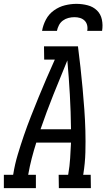

<svg xmlns="http://www.w3.org/2000/svg" viewBox="-57 -975 552 995"><path d="M-37 0V-69H11L12 -74Q20 -124 35 -174Q50 -224 67 -273.5Q84 -323 103.5 -372.5Q123 -422 143 -471Q163 -520 184 -568.5Q205 -617 227 -666H172L171 -735H347Q354 -681 360 -626.5Q366 -572 371 -517.5Q376 -463 380 -408Q384 -353 385.5 -297.5Q387 -242 385.5 -186Q384 -130 375 -74L374 -69H413L414 0H248L247 -69H296L297 -74Q304 -114 306.5 -154.5Q309 -195 311 -236H131Q118 -195 107.5 -154.5Q97 -114 90 -74L89 -69H129V0ZM153 -305H311Q310 -395 305 -484Q300 -573 292 -662Q255 -573 219.5 -484Q184 -395 153 -305ZM161 -815Q166 -845 181 -873.5Q196 -902 222.5 -921Q249 -940 279.5 -947.5Q310 -955 339 -955Q369 -955 397.5 -947.5Q426 -940 445.5 -921Q465 -902 471 -873.5Q477 -845 472 -815H395Q398 -830 394.5 -844.5Q391 -859 381 -868.5Q371 -878 357.5 -882Q344 -886 329 -886Q313 -886 297.5 -882Q282 -878 269 -868.5Q256 -859 248.5 -844.5Q241 -830 238 -815Z"/></svg>

Font: Iosevka QP
Style: Italic
Weight: 400
Italic angle: -9°
Designer: Belleve Invis
Foundry: Belleve Invis
Version: Version 20.0.0; ttfautohint (v1.8.4)